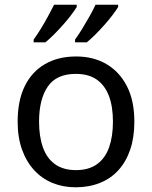

<svg xmlns="http://www.w3.org/2000/svg" viewBox="-20 -786 645 816"><path d="M551 -269Q551 -202 533.5 -150.5Q516 -99 483.5 -63Q451 -27 404.5 -8.5Q358 10 301 10Q248 10 203 -8.5Q158 -27 125 -63Q92 -99 73.5 -150.5Q55 -202 55 -269Q55 -358 85 -419.5Q115 -481 171 -513.5Q227 -546 304 -546Q377 -546 432.5 -513.5Q488 -481 519.5 -419.5Q551 -358 551 -269ZM146 -269Q146 -206 162.5 -159.5Q179 -113 214 -88Q249 -63 303 -63Q357 -63 392 -88Q427 -113 443.5 -159.5Q460 -206 460 -269Q460 -333 443 -378Q426 -423 391.5 -447.5Q357 -472 302 -472Q220 -472 183 -418Q146 -364 146 -269ZM482 -756Q474 -743 459 -723Q444 -703 424.5 -681Q405 -659 385.5 -639.5Q366 -620 349 -606H299V-618Q313 -637 329 -663Q345 -689 360.5 -716.5Q376 -744 386 -766H482ZM306 -756Q298 -743 283 -723Q268 -703 248.5 -681Q229 -659 209.5 -639.5Q190 -620 173 -606H123V-618Q137 -637 153 -663Q169 -689 184 -716.5Q199 -744 210 -766H306Z"/></svg>

Font: Noto Sans Armenian
Style: Regular
Weight: 400
Designer: Monotype Design Team
Foundry: Monotype Imaging Inc.
Version: Version 2.007